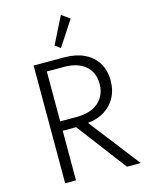

<svg xmlns="http://www.w3.org/2000/svg" viewBox="-156 -1204 1011 1300"><g transform="rotate(-15 349.5 -554.0)"><path d="M134.5 0V-825H348.5Q429.5 -825 488.5 -797Q547.5 -769 579.8 -716.8Q612 -664.5 612 -592Q612 -525.5 584.8 -474.8Q557.5 -424 507.8 -392.8Q458 -361.5 389.5 -354.5L664 0H567.5L304.5 -347.5H210.5V0ZM210.5 -413.5H330.5Q393.5 -413.5 439 -435Q484.5 -456.5 509.2 -496.2Q534 -536 534 -590Q534 -671 480 -717Q426 -763 330.5 -763H210.5ZM344 -891.5 306.5 -919 401.5 -1108.5 459 -1067.5Z"/></g></svg>

Font: Spartan Thin
Style: Regular
Weight: 400
Version: Version 1.004